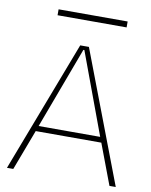

<svg xmlns="http://www.w3.org/2000/svg" viewBox="-89 -871 738 936"><g transform="rotate(10 280.0 -402.5)"><path d="M117.7 -200.7H442.4L518.1 0H549.3L301.8 -649.9H258.8L10.7 0H42ZM277.8 -630.9H282.7L432.1 -227.5H127.4ZM466.3 -804.7H124.5V-775.4H466.3Z"/></g></svg>

Font: Estedad VF
Style: Regular
Weight: 100
Designer: Amin Abedi
Version: Version 7.3